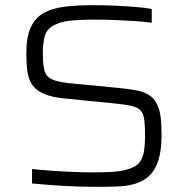

<svg xmlns="http://www.w3.org/2000/svg" viewBox="-20 -716 728 744"><path d="M362 8Q322 8 275.5 6.5Q229 5 184 1.5Q139 -2 104 -5V-61Q142 -57 186 -54Q230 -51 272 -49.5Q314 -48 344 -48Q399 -48 433 -51.5Q467 -55 494 -67Q515 -76 525.5 -94Q536 -112 539 -136.5Q542 -161 542 -187Q542 -226 539.5 -249.5Q537 -273 526.5 -286Q516 -299 492 -305Q468 -311 426 -315L234 -334Q181 -339 150 -352.5Q119 -366 104.5 -388Q90 -410 86 -440.5Q82 -471 82 -509Q82 -572 99 -609.5Q116 -647 149 -665.5Q182 -684 230.5 -690Q279 -696 343 -696Q384 -696 426.5 -694Q469 -692 506.5 -689Q544 -686 568 -681V-628Q539 -632 501 -634.5Q463 -637 424 -638.5Q385 -640 351 -640Q288 -640 249.5 -635.5Q211 -631 187 -617Q160 -602 153 -574.5Q146 -547 146 -509Q146 -467 152 -443.5Q158 -420 179.5 -409.5Q201 -399 245 -394L432 -376Q475 -372 507.5 -366Q540 -360 561.5 -345Q583 -330 594 -299Q599 -286 601.5 -269.5Q604 -253 605 -234Q606 -215 606 -192Q606 -132 593.5 -94Q581 -56 558.5 -35Q536 -14 505.5 -4.5Q475 5 438.5 6.5Q402 8 362 8Z"/></svg>

Font: Saira SemiExpanded Light
Style: Regular
Weight: 300
Width: 6
Designer: Hector Gatti with collaboration of the Omnibus-Type team
Foundry: Omnibus-Type
Version: Version 1.101